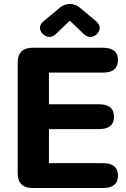

<svg xmlns="http://www.w3.org/2000/svg" viewBox="-20 -945 634 965"><path d="M144 0Q69 0 69 -75V-630Q69 -705 144 -705H497Q573 -705 573 -643Q573 -580 497 -580H226V-421H477Q553 -421 553 -358Q553 -296 477 -296H226V-125H497Q573 -125 573 -62Q573 0 497 0ZM263 -776Q239 -753 214.5 -762Q190 -771 182.5 -794.5Q175 -818 200 -839L279 -905Q302 -925 331 -925Q360 -925 383 -905L462 -839Q487 -818 479.5 -794Q472 -770 447.5 -761.5Q423 -753 399 -776L331 -841Z"/></svg>

Font: Nunito VF Beta Light
Style: Regular
Weight: 300
Designer: Vernon Adams
Foundry: newtypography
Version: Version 3.001